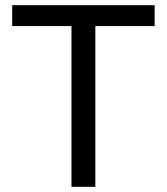

<svg xmlns="http://www.w3.org/2000/svg" viewBox="-20 -720 643 740"><path d="M255.5 0H347.5V-619.5H576V-700H27V-619.5H255.5Z"/></svg>

Font: MCL Standard
Style: Regular
Weight: 400
Designer: Květoslav Bartoš
Foundry: Florian Karsten
Version: Version 1.001;Glyphs 3.2.3 (3260)